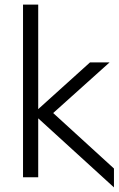

<svg xmlns="http://www.w3.org/2000/svg" viewBox="-20 -771 519 834"><path d="M475 -39V43L146 -257V-1H80V-751H146V-297L371 -500H456L211 -280Z"/></svg>

Font: Orkney Light
Style: Regular
Weight: 300
Designer: Samuel Oakes and Alfredo Marco Pradil
Foundry: Alfredo Marco Pradil
Version: 1.0; ttfautohint (v1.5)